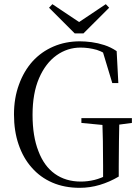

<svg xmlns="http://www.w3.org/2000/svg" viewBox="-20 -884 667 920"><path d="M362 16Q411 16 458 2Q505 -12 549 -38V-88Q549 -151 550 -208Q551 -265 552 -318H470Q472 -265 473 -208Q474 -151 474 -88V-23L501 -49Q465 -30 433 -22Q400 -14 367 -14Q295 -14 243 -51Q191 -88 164 -160Q136 -231 136 -334Q136 -437 167 -509Q198 -581 251 -619Q303 -656 366 -656Q405 -656 444 -645Q482 -633 522 -600L520 -636L469 -648L518 -486H547L539 -639Q511 -658 480 -668Q449 -678 419 -682Q388 -686 363 -686Q294 -686 236 -661Q178 -636 136 -590Q94 -543 71 -479Q47 -414 47 -336Q47 -256 69 -192Q91 -127 132 -81Q173 -34 231 -9Q289 16 362 16ZM370 -295 495 -283H522L612 -295V-318H370ZM231 -864 215 -847 338 -724H380L503 -847L487 -864L333 -761H385Z"/></svg>

Font: Source Serif 4 48pt
Style: Regular
Weight: 400
Designer: Frank Grie√ühammer
Foundry: Adobe Systems Incorporated
Version: Version 4.004;hotconv 1.0.116;makeotfexe 2.5.65601